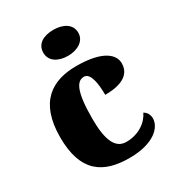

<svg xmlns="http://www.w3.org/2000/svg" viewBox="-187 -890 927 1013"><g transform="rotate(-30 276.5 -383.5)"><path d="M293 -619C350 -619 400 -647 400 -698C400 -752 350 -777 293 -777C233 -777 187 -752 187 -698C187 -647 233 -619 293 -619ZM304 10C455 10 515 -57 515 -110C515 -128 507 -150 486 -161C463 -112 407 -72 332 -72C265 -72 237 -138 237 -268C237 -433 265 -482 309 -482C347 -482 359 -416 359 -343C497 -343 518 -403 518 -444C518 -496 465 -551 302 -551C156 -551 41 -484 41 -267C41 -55 146 10 304 10Z"/></g></svg>

Font: UArctic Serif Black
Style: Regular
Weight: 900
Designer: Customization by Puisto advertising & original work Monotype Design Team
Foundry: Monotype Imaging Inc.
Version: Version 2.004